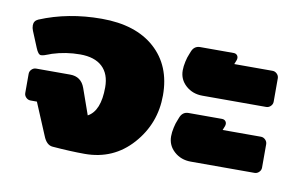

<svg xmlns="http://www.w3.org/2000/svg" viewBox="-61 -625 1147 741"><g transform="rotate(10 512.5 -254.5)"><path d="M25 -445.8Q25 -463.3 41.7 -470.8Q151.7 -516.7 283.3 -516.7Q416.7 -516.7 491.7 -449.6Q566.7 -382.5 566.7 -266.7Q566.7 -155.8 493.8 -73.8Q420.8 8.3 308.3 8.3Q253.3 8.3 181.7 2.5Q157.5 0.8 144.2 -33.3L91.7 -158.3H66.7Q56.7 -158.3 49.2 -165.8Q41.7 -173.3 41.7 -183.3V-258.3Q41.7 -268.3 49.2 -275.8Q56.7 -283.3 66.7 -283.3H200Q243.3 -283.3 258.3 -241.7L294.2 -140Q341.7 -165.8 341.7 -258.3Q341.7 -310.8 311.7 -338.8Q281.7 -366.7 225 -366.7Q169.2 -366.7 116.7 -350Q113.3 -349.2 104.6 -345.4Q95.8 -341.7 88.3 -339.6Q80.8 -337.5 75.8 -337.5Q65 -337.5 55 -362.5L29.2 -425Q25 -435 25 -445.8Z M625 -116.7Q625 -132.5 629.2 -151.2Q633.3 -170 638.3 -180.8L642.5 -191.7Q651.7 -216.7 675.8 -216.7H806.7Q816.7 -216.7 821.7 -209.6Q826.7 -202.5 823.3 -191.7L816.7 -175H966.7Q976.7 -175 984.2 -167.5Q991.7 -160 991.7 -150V-58.3Q991.7 -48.3 984.2 -40.8Q976.7 -33.3 966.7 -33.3H716.7Q678.3 -33.3 651.7 -57.1Q625 -80.8 625 -116.7ZM625 -375Q625 -390.8 629.2 -409.6Q633.3 -428.3 638.3 -439.2L642.5 -450Q651.7 -475 675.8 -475H806.7Q816.7 -475 821.7 -467.9Q826.7 -460.8 823.3 -450L816.7 -433.3H966.7Q976.7 -433.3 984.2 -425.8Q991.7 -418.3 991.7 -408.3V-316.7Q991.7 -306.7 984.2 -299.2Q976.7 -291.7 966.7 -291.7H716.7Q678.3 -291.7 651.7 -315.4Q625 -339.2 625 -375Z"/></g></svg>

Font: BoonTook Mon
Style: Regular
Weight: 400
Designer: Sungsit Sawaiwan
Foundry: FontUni
Version: Version 3.0